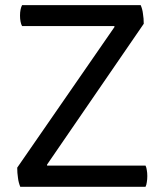

<svg xmlns="http://www.w3.org/2000/svg" viewBox="-20 -715 624 735"><path d="M530.3 -624Q530.3 -644.5 527.3 -662.1Q525.4 -679.7 518.6 -695.3Q367.2 -695.3 64.5 -695.3Q60.5 -687.5 58.6 -677.7Q56.6 -668 56.6 -655.3Q56.6 -642.6 58.6 -632.8Q60.5 -622.1 64.5 -615.2Q181.6 -615.2 418 -615.2Q418 -614.3 418 -611.3Q325.2 -476.6 45.9 -73.2Q45.9 -52.7 48.8 -34.2Q50.8 -16.6 57.6 0Q217.8 0 537.1 0Q541 -7.8 542 -17.6Q543.9 -28.3 543.9 -41Q543.9 -53.7 542 -63.5Q541 -73.2 537.1 -81.1Q411.1 -81.1 160.2 -81.1Q160.2 -82 160.2 -85Q252.9 -219.7 530.3 -624Z"/></svg>

Font: cl
Style: Regular
Weight: 400
Designer: Mitja Miklavcic
Version: Version 1.0